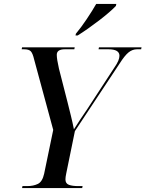

<svg xmlns="http://www.w3.org/2000/svg" viewBox="-20 -954 738 974"><path d="M92 0 94 -10H119Q149 -10 172 -21Q195 -32 204 -73L250 -295L153 -653Q146 -683 136.5 -693.5Q127 -704 102 -704H90L92 -714H359L357 -704H309Q268 -704 268 -676Q268 -654 279 -606L323 -434Q331 -402 339.5 -367.5Q348 -333 355 -298Q370 -322 386.5 -347Q403 -372 423 -401L560 -611Q574 -631 580 -645.5Q586 -660 586 -671Q586 -704 530 -704H480L482 -714H698L696 -704H675Q652 -704 632.5 -688.5Q613 -673 587 -632L360 -289L316 -74Q312 -55 312 -44Q312 -23 329.5 -16.5Q347 -10 376 -10H399L397 0ZM365 -783Q391 -814 419.5 -856.5Q448 -899 468 -934H570L568 -924Q556 -911 533.5 -891.5Q511 -872 483 -850.5Q455 -829 426.5 -809Q398 -789 374 -774H363Z"/></svg>

Font: Noto Serif Display SemiCondensed Medium
Style: Italic
Weight: 500
Width: 4
Italic angle: -12°
Designer: Monotype Design Team
Foundry: Monotype Imaging Inc.
Version: Version 2.009